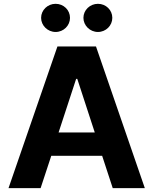

<svg xmlns="http://www.w3.org/2000/svg" viewBox="-20 -966 788 986"><path d="M188.6 0 243.3 -165.8H504.6L558.9 0H723.7L473 -727.3H274.9L23.8 0ZM191.1 -874.3C191.1 -834.9 224.8 -801.8 265.6 -801.8C306.8 -801.8 339.5 -834.9 339.5 -874.3C339.5 -914.4 306.8 -946.4 265.6 -946.4C224.8 -946.4 191.1 -914.4 191.1 -874.3ZM280.9 -285.9 371.1 -561.1H376.8L466.6 -285.9ZM408.4 -874.3C408.4 -834.9 442.1 -801.8 483 -801.8C524.1 -801.8 556.8 -834.9 556.8 -874.3C556.8 -914.4 524.1 -946.4 483 -946.4C442.1 -946.4 408.4 -914.4 408.4 -874.3Z"/></svg>

Font: Margiela Sans
Style: Bold
Weight: 700
Designer: Stefan Endress, Andreas Faust
Version: Version 1.100;FEAKit 1.0